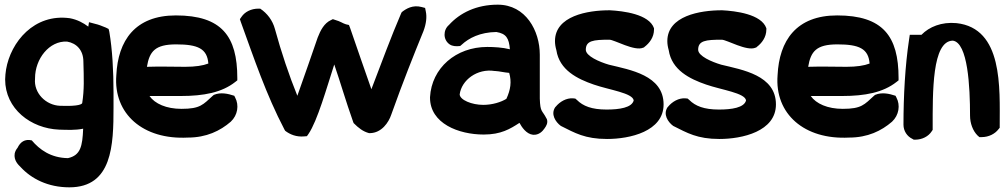

<svg xmlns="http://www.w3.org/2000/svg" viewBox="-20 -565 4309 822"><path d="M2 -225C2 -99 112 -15 233 -10C268 -9 302 -7 336 -14C333 61 325 100 271 112C197 111 149 75 116 36C86 29 67 43 55 68C49 75 45 83 43 92C38 122 59 141 68 150C114 200 185 237 277 237C461 237 466 56 466 -105V-168C466 -261 461 -353 448 -429L445 -441L433 -447C416 -454 401 -460 387 -463L361 -470L358 -451C337 -467 311 -481 279 -487C126 -508 26 -385 6 -268C4 -254 2 -239 2 -225ZM130 -228V-230C130 -313 191 -391 267 -387C308 -380 337 -350 337 -301C339 -228 341 -182 332 -124C329 -114 292 -110 238 -112C176 -114 124 -167 130 -228Z M478 -243C465 -77 593 34 784 24C864 24 923 -5 968 -44C998 -72 1004 -115 987 -147L983 -155C956 -164 925 -171 896 -159L892 -156C849 -117 838 -99 757 -99C692 -99 643 -121 620 -154H755C852 -154 930 -169 987 -214L996 -221V-231C996 -410 929 -499 733 -499C558 -499 485 -391 478 -243ZM609 -279C620 -345 644 -375 734 -375C827 -375 867 -357 872 -293C849 -284 816 -279 773 -279C721 -279 664 -281 609 -279Z M1007 -483 1011 -471C1068 -314 1119 -161 1198 -10L1201 -5C1222 11 1249 22 1282 19L1294 18L1301 8C1339 -48 1378 -187 1411 -289C1437 -214 1460 -133 1492 -43L1494 -38C1515 -17 1534 -2 1560 5H1564C1614 4 1644 -41 1655 -74C1706 -217 1751 -329 1793 -432C1805 -464 1808 -493 1803 -516L1800 -531L1785 -535C1747 -545 1719 -528 1700 -513L1697 -507C1654 -407 1614 -298 1570 -183C1540 -269 1507 -363 1479 -445L1474 -458L1461 -461C1447 -465 1439 -473 1414 -480L1405 -483L1397 -479C1368 -466 1352 -435 1340 -404C1318 -338 1283 -241 1253 -155C1218 -241 1184 -342 1157 -441C1147 -478 1124 -508 1094 -528H1086C1055 -528 1028 -514 1014 -493Z M1821 -147C1821 -36 1944 11 2051 11C2125 11 2164 -13 2204 -39C2213 -22 2233 9 2262 12C2287 14 2303 -3 2311 -15C2319 -26 2327 -39 2321 -56L2320 -57C2301 -95 2293 -82 2291 -143V-331C2291 -433 2231 -545 2111 -545C2020 -545 1949 -510 1902 -458C1877 -437 1876 -395 1905 -375C1917 -367 1932 -366 1950 -368L1956 -373C1987 -402 2035 -427 2105 -428C2147 -421 2159 -402 2163 -354C2132 -362 2094 -364 2066 -364C1932 -364 1828 -274 1821 -149ZM1948 -161C1956 -222 2023 -273 2098 -261H2100C2119 -260 2136 -255 2160 -253C2171 -215 2166 -181 2148 -142C2126 -128 2088 -116 2049 -116C2000 -116 1949 -137 1948 -161Z M2356 -389C2356 -377 2358 -364 2362 -350C2375 -265 2452 -227 2522 -203C2588 -180 2689 -167 2693 -135C2685 -104 2632 -96 2577 -96C2513 -96 2476 -111 2450 -137L2443 -143L2433 -144C2405 -146 2377 -130 2359 -108L2357 -106C2337 -76 2358 -43 2381 -26C2441 4 2484 30 2579 30C2676 30 2821 -2 2821 -118C2821 -243 2677 -266 2587 -288C2546 -300 2488 -325 2488 -352C2488 -391 2520 -395 2589 -395C2610 -395 2697 -344 2734 -361L2737 -362L2739 -364C2760 -380 2780 -405 2780 -439V-444C2759 -505 2647 -518 2591 -521H2589C2496 -521 2356 -497 2356 -389Z M2837 -389C2837 -377 2839 -364 2843 -350C2856 -265 2933 -227 3003 -203C3069 -180 3170 -167 3174 -135C3166 -104 3113 -96 3058 -96C2994 -96 2957 -111 2931 -137L2924 -143L2914 -144C2886 -146 2858 -130 2840 -108L2838 -106C2818 -76 2839 -43 2862 -26C2922 4 2965 30 3060 30C3157 30 3302 -2 3302 -118C3302 -243 3158 -266 3068 -288C3027 -300 2969 -325 2969 -352C2969 -391 3001 -395 3070 -395C3091 -395 3178 -344 3215 -361L3218 -362L3220 -364C3241 -380 3261 -405 3261 -439V-444C3240 -505 3128 -518 3072 -521H3070C2977 -521 2837 -497 2837 -389Z M3309 -243C3296 -77 3424 34 3615 24C3695 24 3754 -5 3799 -44C3829 -72 3835 -115 3818 -147L3814 -155C3787 -164 3756 -171 3727 -159L3723 -156C3680 -117 3669 -99 3588 -99C3523 -99 3474 -121 3451 -154H3586C3683 -154 3761 -169 3818 -214L3827 -221V-231C3827 -410 3760 -499 3564 -499C3389 -499 3316 -391 3309 -243ZM3440 -279C3451 -345 3475 -375 3565 -375C3658 -375 3698 -357 3703 -293C3680 -284 3647 -279 3604 -279C3552 -279 3495 -281 3440 -279Z M3848 -31C3848 -5 3863 19 3887 30L3892 33H3898C3928 33 3955 19 3969 -3L3973 -9V-16C3973 -172 3970 -389 4059 -391C4124 -383 4133 -193 4133 -70C4133 -37 4145 -5 4165 15L4173 22H4183C4213 22 4240 8 4255 -12L4260 -18V-26C4260 -189 4275 -444 4075 -466C4011 -472 3958 -450 3925 -416H3875L3872 -396C3855 -284 3848 -153 3848 -31Z"/></svg>

Font: Snowfall
Style: Blk
Weight: 900
Designer: Jasper
Foundry: Cannot Into Space Fonts
Version: Version 0.9